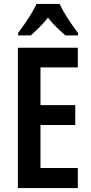

<svg xmlns="http://www.w3.org/2000/svg" viewBox="-20 -957 463 977"><path d="M376 0H71V-714H376V-614H186V-422H363V-321H186V-102H376ZM283 -937Q299 -904 324.5 -864Q350 -824 377 -789V-777H312Q293 -794 269 -817Q245 -840 224 -867Q202 -839 178 -815.5Q154 -792 137 -777H72V-789Q88 -810 106.5 -837Q125 -864 141 -890.5Q157 -917 166 -937Z"/></svg>

Font: Noto Sans Sinhala ExtraCondensed SemiBold
Style: Regular
Weight: 600
Width: 2
Designer: Jelle Bosma - Monotype Design Team
Foundry: Monotype Imaging Inc.
Version: Version 2.006; ttfautohint (v1.8.4.7-5d5b)